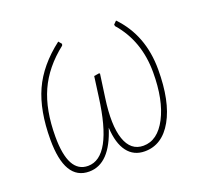

<svg xmlns="http://www.w3.org/2000/svg" viewBox="-89 -557 716 671"><g transform="rotate(-20 269.0 -221.0)"><path d="M136 11Q46 11 46 -140Q46 -248 79 -321Q112 -394 189 -453L199 -441L197 -435Q128 -381 97 -312Q66 -243 66 -144Q66 -9 139 -9Q228 -9 256 -223L266 -297L285 -300L288 -298L276 -212Q262 -114 280 -61.5Q298 -9 345 -9Q398 -9 431 -72.5Q464 -136 464 -239Q464 -356 394 -436L393 -442L404 -453Q484 -370 484 -242Q484 -124 446 -56.5Q408 11 343 11Q302 11 278.5 -20Q255 -51 252 -110Q214 11 136 11Z"/></g></svg>

Font: Alegreya Sans SC Thin
Style: Italic
Weight: 100
Italic angle: -7°
Designer: Juan Pablo del Peral
Foundry: Huerta Tipografica
Version: Version 2.007